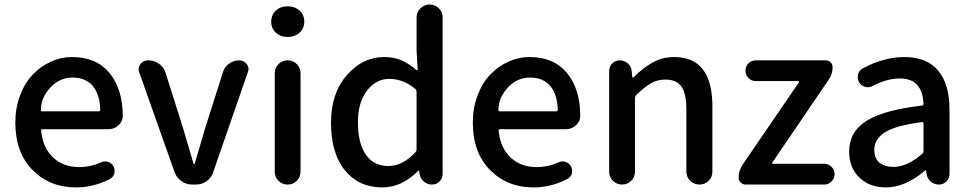

<svg xmlns="http://www.w3.org/2000/svg" viewBox="-20 -817 4299 850"><path d="M316.4 12.7Q200.2 12.7 124 -64.5Q47.9 -141.6 47.9 -274.4Q47.9 -338.9 68.8 -394.5Q89.8 -450.2 125 -486.8Q160.2 -523.4 205.1 -543.9Q250 -564.5 298.8 -564.5Q406.2 -564.5 464.8 -493.7Q523.4 -422.9 523.4 -302.7Q523.4 -302.7 523.4 -301.8Q522.5 -278.3 503.9 -261.7Q485.4 -245.1 460 -245.1H168Q161.1 -245.1 162.1 -237.3Q169.9 -162.1 215.3 -119.6Q260.7 -77.1 331.1 -77.1Q379.9 -77.1 425.8 -97.7Q435.5 -102.5 445.3 -102.5Q451.2 -102.5 457 -100.6Q473.6 -95.7 482.4 -81.1Q487.3 -71.3 487.3 -60.5Q487.3 -54.7 486.3 -48.8Q481.4 -32.2 465.8 -24.4Q394.5 12.7 316.4 12.7ZM161.1 -330.1Q161.1 -324.2 167 -324.2H417Q423.8 -324.2 423.8 -331.1Q423.8 -331.1 423.8 -331.1Q421.9 -399.4 390.6 -436.5Q359.4 -473.6 300.8 -473.6Q249 -473.6 210 -436.5Q161.1 -388.7 161.1 -330.1Z M830.1 0Q804.7 0 783.2 -15.1Q761.7 -30.3 752.9 -54.7L596.7 -496.1Q593.8 -502.9 593.8 -509.8Q593.8 -521.5 601.6 -533.2Q614.3 -549.8 634.8 -549.8H637.7Q663.1 -549.8 684.1 -534.7Q705.1 -519.5 712.9 -495.1L789.1 -253.9Q798.8 -220.7 836.9 -91.8Q837.9 -89.8 839.8 -89.8Q841.8 -89.8 841.8 -91.8Q879.9 -220.7 889.6 -253.9L966.8 -497.1Q973.6 -520.5 994.1 -535.2Q1014.6 -549.8 1039.1 -549.8Q1059.6 -549.8 1072.3 -533.2Q1080.1 -522.5 1080.1 -510.7Q1080.1 -503.9 1077.1 -497.1L923.8 -54.7Q916 -30.3 895 -15.1Q874 0 847.7 0Z M1196.3 -56.6V-493.2Q1196.3 -516.6 1212.9 -533.2Q1229.5 -549.8 1253.4 -549.8Q1277.3 -549.8 1293.9 -533.2Q1310.5 -516.6 1310.5 -493.2V-56.6Q1310.5 -33.2 1293.9 -16.6Q1277.3 0 1253.4 0Q1229.5 0 1212.9 -16.6Q1196.3 -33.2 1196.3 -56.6ZM1180.7 -720.7Q1180.7 -751 1201.2 -770Q1221.7 -789.1 1253.4 -789.1Q1285.2 -789.1 1306.2 -770Q1327.1 -751 1327.1 -720.7Q1327.1 -691.4 1306.2 -672.4Q1285.2 -653.3 1253.4 -653.3Q1221.7 -653.3 1201.2 -672.4Q1180.7 -691.4 1180.7 -720.7Z M1672.9 12.7Q1568.4 12.7 1506.8 -63Q1445.3 -138.7 1445.3 -274.4Q1445.3 -403.3 1515.1 -483.9Q1585 -564.5 1681.6 -564.5Q1723.6 -564.5 1756.3 -550.3Q1789.1 -536.1 1824.2 -506.8Q1825.2 -505.9 1827.1 -506.3Q1829.1 -506.8 1829.1 -509.8L1824.2 -592.8V-739.3Q1824.2 -763.7 1841.3 -780.3Q1858.4 -796.9 1882.3 -796.9Q1906.2 -796.9 1922.9 -780.3Q1939.5 -763.7 1939.5 -739.3V-46.9Q1939.5 -27.3 1925.8 -13.7Q1912.1 0 1892.6 0Q1872.1 0 1856.4 -13.2Q1840.8 -26.4 1837.9 -46.9L1835.9 -60.5Q1835.9 -61.5 1834 -61.5Q1832 -61.5 1831.1 -60.5Q1758.8 12.7 1672.9 12.7ZM1699.2 -82Q1763.7 -82 1819.3 -143.6Q1824.2 -148.4 1824.2 -156.2V-411.1Q1824.2 -418 1819.3 -422.9Q1765.6 -467.8 1703.1 -467.8Q1644.5 -467.8 1604.5 -415.5Q1564.5 -363.3 1564.5 -276.4Q1564.5 -182.6 1599.6 -132.3Q1634.8 -82 1699.2 -82Z M2341.8 12.7Q2225.6 12.7 2149.4 -64.5Q2073.2 -141.6 2073.2 -274.4Q2073.2 -338.9 2094.2 -394.5Q2115.2 -450.2 2150.4 -486.8Q2185.5 -523.4 2230.5 -543.9Q2275.4 -564.5 2324.2 -564.5Q2431.6 -564.5 2490.2 -493.7Q2548.8 -422.9 2548.8 -302.7Q2548.8 -302.7 2548.8 -301.8Q2547.9 -278.3 2529.3 -261.7Q2510.7 -245.1 2485.4 -245.1H2193.4Q2186.5 -245.1 2187.5 -237.3Q2195.3 -162.1 2240.7 -119.6Q2286.1 -77.1 2356.4 -77.1Q2405.3 -77.1 2451.2 -97.7Q2460.9 -102.5 2470.7 -102.5Q2476.6 -102.5 2482.4 -100.6Q2499 -95.7 2507.8 -81.1Q2512.7 -71.3 2512.7 -60.5Q2512.7 -54.7 2511.7 -48.8Q2506.8 -32.2 2491.2 -24.4Q2419.9 12.7 2341.8 12.7ZM2186.5 -330.1Q2186.5 -324.2 2192.4 -324.2H2442.4Q2449.2 -324.2 2449.2 -331.1Q2449.2 -331.1 2449.2 -331.1Q2447.3 -399.4 2416 -436.5Q2384.8 -473.6 2326.2 -473.6Q2274.4 -473.6 2235.4 -436.5Q2186.5 -388.7 2186.5 -330.1Z M2676.8 -56.6V-502.9Q2676.8 -522.5 2690.4 -536.1Q2704.1 -549.8 2723.6 -549.8Q2744.1 -549.8 2759.3 -536.6Q2774.4 -523.4 2776.4 -502.9L2779.3 -475.6Q2780.3 -473.6 2781.7 -473.6Q2783.2 -473.6 2784.2 -474.6Q2828.1 -517.6 2870.6 -541Q2913.1 -564.5 2964.8 -564.5Q3133.8 -564.5 3133.8 -345.7V-57.6Q3133.8 -33.2 3117.2 -16.6Q3100.6 0 3076.7 0Q3052.7 0 3035.6 -16.6Q3018.6 -33.2 3018.6 -57.6V-332Q3018.6 -403.3 2996.6 -434.1Q2974.6 -464.8 2925.8 -464.8Q2890.6 -464.8 2862.3 -448.7Q2834 -432.6 2795.9 -395.5Q2791 -389.6 2791 -382.8V-56.6Q2791 -33.2 2774.4 -16.6Q2757.8 0 2733.9 0Q2710 0 2693.4 -16.6Q2676.8 -33.2 2676.8 -56.6Z M3281.2 0Q3267.6 0 3258.8 -9.3Q3250 -18.6 3250 -31.2Q3250 -61.5 3267.6 -87.9L3516.6 -452.1Q3518.6 -454.1 3517.1 -456.1Q3515.6 -458 3513.7 -458H3326.2Q3306.6 -458 3293.5 -471.7Q3280.3 -485.4 3280.3 -504.4Q3280.3 -523.4 3293.5 -536.6Q3306.6 -549.8 3326.2 -549.8H3635.7Q3648.4 -549.8 3657.2 -541Q3666 -532.2 3666 -519.5Q3666 -489.3 3648.4 -463.9L3399.4 -97.7Q3397.5 -95.7 3398.4 -93.8Q3399.4 -91.8 3402.3 -91.8H3628.9Q3647.5 -91.8 3661.1 -78.6Q3674.8 -65.4 3674.8 -46.4Q3674.8 -27.3 3661.1 -13.7Q3647.5 0 3628.9 0Z M3901.4 12.7Q3830.1 12.7 3784.7 -30.8Q3739.3 -74.2 3739.3 -146.5Q3739.3 -233.4 3815.9 -281.7Q3892.6 -330.1 4061.5 -349.6Q4068.4 -349.6 4068.4 -357.4Q4063.5 -469.7 3963.9 -469.7Q3907.2 -469.7 3842.8 -436.5Q3833 -430.7 3821.3 -430.7Q3815.4 -430.7 3809.6 -432.6Q3792 -437.5 3783.2 -453.1Q3777.3 -463.9 3777.3 -474.6Q3777.3 -481.4 3778.3 -487.3Q3783.2 -505.9 3799.8 -514.6Q3893.6 -564.5 3983.4 -564.5Q4084 -564.5 4133.8 -503.9Q4183.6 -443.4 4183.6 -331.1V-46.9Q4183.6 -27.3 4169.9 -13.7Q4156.2 0 4136.7 0Q4116.2 0 4100.6 -13.2Q4085 -26.4 4082 -46.9L4080.1 -61.5Q4079.1 -63.5 4077.6 -63.5Q4076.2 -63.5 4075.2 -61.5Q3987.3 12.7 3901.4 12.7ZM3936.5 -78.1Q3996.1 -78.1 4063.5 -136.7Q4068.4 -141.6 4068.4 -149.4V-269.5Q4068.4 -276.4 4062.5 -276.4Q4062.5 -276.4 4061.5 -276.4Q3947.3 -261.7 3898.9 -231.9Q3850.6 -202.1 3850.6 -154.3Q3850.6 -115.2 3874 -96.7Q3897.5 -78.1 3936.5 -78.1Z"/></svg>

Font: Gen Jyuu Gothic Medium
Style: Regular
Weight: 500
Designer: [Source Han Sans]
Ryoko NISHIZUKA  (kana & ideographs); Paul D. Hunt (Latin, Greek & Cyrillic); Wenlong ZHANG  (bopomofo
Version: Version 1.002.20150607